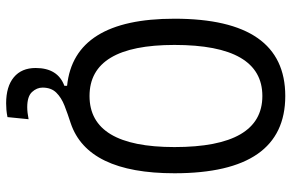

<svg xmlns="http://www.w3.org/2000/svg" viewBox="-182 -561 950 626"><g transform="rotate(90 293.0 -248.0)"><path d="M316.9 207Q262.2 207 231.9 181.9Q201.7 156.7 201.7 110.8Q201.7 38.6 259.8 17.1V8.3Q41 -14.2 41 -341.8Q41 -703.1 293 -703.1Q544.9 -703.1 544.9 -341.8Q544.9 -58.1 381.3 -3.4Q351.1 6.3 324.7 16.6Q298.3 26.9 282 43.5Q265.6 60.1 265.6 88.4Q265.6 106.9 280 122.6Q294.4 138.2 329.6 138.2Q346.2 138.2 368.7 133.8L361.8 202.6Q349.6 205.1 338.1 206.1Q326.7 207 316.9 207ZM293 -64.9Q459.5 -64.9 459.5 -341.8Q459.5 -628.4 293 -628.4Q126.5 -628.4 126.5 -341.8Q126.5 -64.9 293 -64.9Z"/></g></svg>

Font: Cascadia Mono NF SemiLight
Style: Regular
Weight: 350
Monospace: yes
Designer: Aaron Bell
Foundry: Saja Typeworks
Version: Version 2404.023; ttfautohint (v1.8.4)